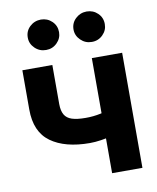

<svg xmlns="http://www.w3.org/2000/svg" viewBox="-85 -831 733 897"><g transform="rotate(-10 281.0 -382.5)"><path d="M517.6 -545.9V0H373.8V-545.9ZM447.3 -305.7V-186.5Q430.1 -178.9 404.1 -172Q378.1 -165.1 349.9 -160.9Q321.6 -156.6 296.5 -156.6Q178.8 -156.6 111.5 -205.2Q44.1 -253.8 44.3 -360.4V-546.3H186.5V-360.4Q186.7 -328.8 197.5 -310.2Q208.2 -291.6 232.3 -283.7Q256.4 -275.8 296.5 -275.8Q333.6 -275.5 369.6 -283.3Q405.7 -291.2 447.3 -305.7ZM170.5 -620.3Q139.6 -620.1 117.5 -641.6Q95.5 -663 95.7 -692.2Q95.5 -722.8 117.5 -743.6Q139.6 -764.4 170.5 -764.6Q201.1 -764.4 222.6 -743.6Q244.1 -722.8 244.1 -692.2Q244.1 -663 222.6 -641.6Q201.1 -620.1 170.5 -620.3ZM387.5 -620.3Q356.8 -620.1 334.8 -641.6Q312.7 -663 312.7 -692.2Q312.7 -722.8 334.8 -743.6Q356.8 -764.4 387.5 -764.6Q418.4 -764.4 439.8 -743.6Q461.3 -722.8 461.1 -692.2Q461.3 -663 439.8 -641.6Q418.4 -620.1 387.5 -620.3Z"/></g></svg>

Font: Inter Tight
Style: Regular
Weight: 400
Designer: Rasmus Andersson
Foundry: rsms
Version: Version 3.002